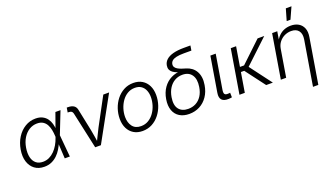

<svg xmlns="http://www.w3.org/2000/svg" viewBox="-78 -1380 3844 2213"><g transform="rotate(-20 1843.5 -274.0)"><path d="M241.7 11.2Q171.4 11.2 123.8 -24.4Q76.2 -60.1 56.4 -123.3Q36.6 -186.5 50.3 -268.1Q64 -350.1 104 -412.8Q144 -475.6 202.9 -511.2Q261.7 -546.9 331.5 -546.9Q380.9 -546.9 415.3 -529.5Q449.7 -512.2 471.2 -482.9Q492.7 -453.6 502.7 -417Q512.7 -380.4 514.2 -340.8H536.6L531.2 -271.5L555.7 0H493.2L477.5 -280.3Q475.6 -319.8 468.3 -356.7Q460.9 -393.6 444.6 -423.1Q428.2 -452.6 400.1 -470Q372.1 -487.3 329.1 -487.3Q276.9 -487.3 232.4 -460Q188 -432.6 157.5 -383.1Q127 -333.5 116.2 -267.1Q105.5 -201.2 117.2 -151.9Q128.9 -102.5 161.6 -75.4Q194.3 -48.3 246.6 -48.3Q287.6 -48.3 322.8 -65.2Q357.9 -82 386.7 -111.1Q415.5 -140.1 437.5 -177.7Q459.5 -215.3 473.6 -256.8L574.7 -539.1H637.2L530.8 -268.1L513.7 -199.7H493.7Q477.1 -157.7 453.9 -119.6Q430.7 -81.5 399.4 -52Q368.2 -22.5 329.1 -5.6Q290 11.2 241.7 11.2Z M866.7 0 768.6 -449.2Q764.2 -468.3 752.2 -476.6Q740.2 -484.9 717.3 -484.9H705.6L714.8 -542H727.5Q772.9 -542 799.1 -525.1Q825.2 -508.3 832.5 -472.7L888.7 -202.1Q897.9 -158.2 904.1 -114Q910.2 -69.8 917 -28.3H895.5Q917 -70.3 937.3 -114.3Q957.5 -158.2 981 -202.1L1162.1 -539.1H1233.4L936.5 0Z M1446.8 11.2Q1384.3 11.2 1338.9 -16.4Q1293.5 -43.9 1268.8 -93.8Q1244.1 -143.6 1244.1 -209.5Q1244.1 -272.9 1264.4 -333.3Q1284.7 -393.6 1322.5 -441.7Q1360.4 -489.7 1413.1 -518.3Q1465.8 -546.9 1530.8 -546.9Q1593.3 -546.9 1638.7 -519.3Q1684.1 -491.7 1708.7 -442.1Q1733.4 -392.6 1733.4 -326.2Q1733.4 -262.2 1713.1 -201.9Q1692.9 -141.6 1654.8 -93.3Q1616.7 -44.9 1564 -16.8Q1511.2 11.2 1446.8 11.2ZM1448.2 -47.9Q1499.5 -47.9 1540.3 -72.5Q1581.1 -97.2 1609.6 -137.7Q1638.2 -178.2 1653.1 -227.3Q1668 -276.4 1668 -325.2Q1668 -372.6 1652.3 -409.2Q1636.7 -445.8 1606 -466.8Q1575.2 -487.8 1529.3 -487.8Q1478.5 -487.8 1438 -463.6Q1397.5 -439.5 1368.9 -398.9Q1340.3 -358.4 1325 -309.1Q1309.6 -259.8 1309.6 -209.5Q1309.6 -139.2 1344.5 -93.5Q1379.4 -47.9 1448.2 -47.9Z M2019.5 10.3Q1949.7 10.3 1901.4 -19.8Q1853 -49.8 1832.5 -106.2Q1812 -162.6 1824.7 -240.7Q1837.9 -319.8 1877 -375.5Q1916 -431.2 1974.1 -460.4Q2032.2 -489.7 2102.1 -489.7L2116.7 -470.7Q2078.1 -479 2048.1 -490.2Q2018.1 -501.5 1997.6 -517.1Q1977.1 -532.7 1968.5 -554Q1960 -575.2 1964.8 -603.5Q1971.7 -643.6 2002.2 -671.1Q2032.7 -698.7 2086.9 -713.1Q2141.1 -727.5 2218.3 -727.5H2299.3L2289.6 -668H2195.3Q2140.6 -668 2105.2 -659.9Q2069.8 -651.9 2051.8 -636Q2033.7 -620.1 2029.8 -597.2Q2025.9 -575.2 2036.1 -559.1Q2046.4 -543 2066.2 -531.5Q2085.9 -520 2111.6 -511.2Q2137.2 -502.4 2164.6 -494.6Q2200.2 -483.9 2228.5 -462.6Q2256.8 -441.4 2275.1 -409.7Q2293.5 -377.9 2299.6 -336.2Q2305.7 -294.4 2296.9 -242.7Q2284.2 -164.1 2245.1 -107.2Q2206.1 -50.3 2147.9 -20Q2089.8 10.3 2019.5 10.3ZM2028.3 -48.8Q2080.1 -48.8 2122.1 -71Q2164.1 -93.3 2192.6 -136.7Q2221.2 -180.2 2231 -243.7Q2245.6 -336.4 2209 -389.2Q2172.4 -441.9 2095.7 -441.9Q2044.4 -441.9 2002 -418.2Q1959.5 -394.5 1930.7 -349.6Q1901.9 -304.7 1891.1 -241.2Q1875.5 -146.5 1913.3 -97.7Q1951.2 -48.8 2028.3 -48.8Z M2503.9 2.4Q2445.3 4.9 2419.9 -22.7Q2394.5 -50.3 2404.3 -108.4L2475.6 -539.1H2541L2471.7 -121.1Q2465.3 -82 2476.6 -68.1Q2487.8 -54.2 2519.5 -56.6Q2528.8 -57.1 2533.4 -57.4Q2538.1 -57.6 2543 -59.1L2544.4 -2.4Q2537.1 -1 2526.4 0.5Q2515.6 2 2503.9 2.4Z M2791 -539.1 2701.7 0H2636.2L2725.6 -539.1ZM3136.2 -539.1 2818.4 -240.7H2714.4L2724.1 -299.8H2801.8L3054.7 -539.1ZM2963.9 0 2779.3 -244.6 2825.7 -292.5 3045.9 0Z M3264.2 -334 3209 0H3143.6L3232.9 -539.1H3295.9L3275.4 -413.1H3263.7Q3286.6 -460.4 3317.4 -490Q3348.1 -519.5 3384.8 -533.2Q3421.4 -546.9 3462.4 -546.9Q3517.6 -546.9 3556.9 -523.7Q3596.2 -500.5 3614 -456.3Q3631.8 -412.1 3620.6 -347.2L3529.3 204.1H3463.9L3554.7 -342.3Q3565.9 -410.2 3537.1 -448.5Q3508.3 -486.8 3445.8 -486.8Q3403.3 -486.8 3364.7 -468.8Q3326.2 -450.7 3299.1 -416.5Q3272 -382.3 3264.2 -334ZM3438 -611.8 3479 -753.4H3548.3L3484.4 -611.8Z"/></g></svg>

Font: Inter 18pt Light
Style: Italic
Weight: 300
Italic angle: -9.3988°
Designer: Rasmus Andersson
Foundry: rsms
Version: Version 4.001;git-66647c0bb